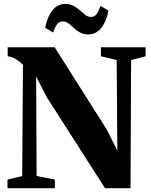

<svg xmlns="http://www.w3.org/2000/svg" viewBox="-20 -992 796 1012"><path d="M19.5 0V-45.5L97 -64L101 -650.5Q91 -661 77.5 -671Q64 -681 49.2 -687.8Q34.5 -694.5 20.5 -695.5V-743H268L542.5 -309.5L598.5 -198.5L595 -675.5L512 -695.5V-743H747.5V-695.5L671 -675.5L668 0H533.5L227 -479L170.5 -589L173 -64.5L269 -45.5V0ZM445 -810.5Q420 -810.5 402 -820.8Q384 -831 369.5 -844.5Q355 -858 341.2 -868.5Q327.5 -879 311.5 -879Q291.5 -879 280.5 -863.8Q269.5 -848.5 260 -820.5L218 -845.5Q228.5 -902.5 256 -937Q283.5 -971.5 324.5 -971.5Q350 -971.5 368.2 -961Q386.5 -950.5 401.2 -937.2Q416 -924 429.8 -913.5Q443.5 -903 458.5 -902.5Q478.5 -902.5 489.2 -917.8Q500 -933 509.5 -961L551.5 -936Q541.5 -879.5 514 -845Q486.5 -810.5 445 -810.5Z"/></svg>

Font: Merriweather 72pt Black
Style: Regular
Weight: 900
Version: Version 2.100